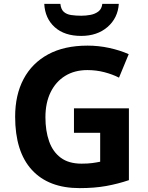

<svg xmlns="http://www.w3.org/2000/svg" viewBox="-20 -959 764 989"><path d="M361 -401H644V-31Q588 -12 527.5 -1Q467 10 390 10Q230 10 144 -84Q58 -178 58 -358Q58 -470 101.5 -552Q145 -634 228 -679Q311 -724 431 -724Q488 -724 543 -712Q598 -700 643 -680L593 -559Q560 -576 518 -587Q476 -598 430 -598Q364 -598 315.5 -568Q267 -538 240.5 -483.5Q214 -429 214 -355Q214 -285 233 -231Q252 -177 293 -146.5Q334 -116 400 -116Q432 -116 454.5 -119Q477 -122 496 -126V-275H361ZM592 -939Q587 -866 534 -820Q481 -774 398 -774Q312 -774 262 -819Q212 -864 208 -939H291Q294 -911 308.5 -898Q323 -885 347 -881.5Q371 -878 399 -878Q423 -878 446.5 -882.5Q470 -887 487 -900Q504 -913 507 -939Z"/></svg>

Font: Noto Sans Gurmukhi
Style: Bold
Weight: 700
Designer: Jelle Bosma - Monotype Design Team
Foundry: Monotype Imaging Inc.
Version: Version 2.004; ttfautohint (v1.8.4.7-5d5b)